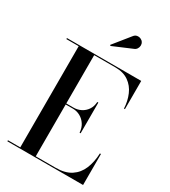

<svg xmlns="http://www.w3.org/2000/svg" viewBox="-233 -1095 1069 1208"><g transform="rotate(30 302.0 -491.5)"><path d="M21.5 0V-7.5H111V-742.5H21.5V-750H561V-545H554Q551.5 -598.5 532.2 -643.5Q513 -688.5 474.5 -715.5Q436 -742.5 377.5 -742.5H223.5V-7.5H367.5Q436 -7.5 478.5 -35.5Q521 -63.5 541.2 -112.5Q561.5 -161.5 564 -225H571.5V0ZM388 -274Q386 -307.5 370 -332.2Q354 -357 329.2 -370.5Q304.5 -384 276 -384H187.5V-391.5H276Q304.5 -391.5 329.2 -404Q354 -416.5 370 -440Q386 -463.5 388 -497H395.5V-274ZM283 -843.5 278.5 -849 372 -965Q383 -980 397 -982.2Q411 -984.5 423.5 -979Q436 -973.5 441.5 -963.5Q448 -953.5 447.5 -940.5Q447 -927.5 439.8 -916.8Q432.5 -906 419.5 -901.5Z"/></g></svg>

Font: BodoniModa_28ptMedium
Style: Regular
Weight: 500
Designer: Owen Earl
Foundry: indestructible type
Version: Version 2.004